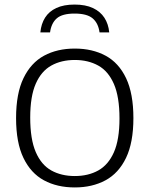

<svg xmlns="http://www.w3.org/2000/svg" viewBox="-20 -815 656 842"><path d="M308 7Q230.5 7 172.8 -24.2Q115 -55.5 82.8 -122.5Q50.5 -189.5 50.5 -297Q50.5 -405 83 -472.2Q115.5 -539.5 173.2 -570.8Q231 -602 308 -602Q385 -602 443 -570.8Q501 -539.5 533 -472Q565 -404.5 565 -297Q565 -190 532.8 -122.8Q500.5 -55.5 442.5 -24.2Q384.5 7 308 7ZM308 -43Q367 -43 411 -67.5Q455 -92 479.5 -147.2Q504 -202.5 504 -295.5Q504 -390.5 479.5 -446.8Q455 -503 410.8 -527.5Q366.5 -552 308 -552Q249 -552 205 -527.5Q161 -503 136.8 -447.8Q112.5 -392.5 112.5 -299.5Q112.5 -204.5 136.8 -148.2Q161 -92 205 -67.5Q249 -43 308 -43ZM157 -673Q160.5 -710.5 177.8 -737.8Q195 -765 227.2 -780Q259.5 -795 307 -795Q355 -795 387.5 -779.8Q420 -764.5 437.8 -737.2Q455.5 -710 459 -673H416.5Q411 -713.5 386.2 -734.5Q361.5 -755.5 307 -755.5Q253 -755.5 229 -734.5Q205 -713.5 199.5 -673Z"/></svg>

Font: Encode Sans SC Light
Style: Regular
Weight: 300
Version: Version 3.002